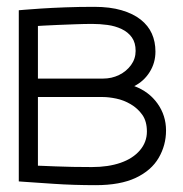

<svg xmlns="http://www.w3.org/2000/svg" viewBox="-20 -531 536 562"><path d="M373 -279Q401 -293 418 -320Q435 -347 435 -380Q435 -409 424.5 -432.5Q414 -456 392 -473.5Q370 -491 336 -501Q302 -511 256 -511Q211 -511 171 -509.5Q131 -508 100.5 -506Q70 -504 52.5 -502.5Q35 -501 35 -501V0Q35 0 48.5 1Q62 2 85 3.5Q108 5 136.5 7Q165 9 197 10Q229 11 260 11Q332 11 377.5 -10.5Q423 -32 444.5 -69Q466 -106 466 -149Q466 -193 441 -228Q416 -263 373 -279ZM250 -461Q272 -461 294.5 -458Q317 -455 336 -446Q355 -437 366 -421.5Q377 -406 377 -382Q377 -359 363.5 -340.5Q350 -322 328.5 -311.5Q307 -301 282 -301H91V-455Q91 -455 107.5 -456Q124 -457 149 -458Q174 -459 201 -460Q228 -461 250 -461ZM249 -42Q221 -42 193 -42.5Q165 -43 142 -44Q119 -45 105 -45.5Q91 -46 91 -46V-247H281Q298 -247 320 -242.5Q342 -238 362.5 -226Q383 -214 396.5 -195Q410 -176 410 -146Q410 -115 389.5 -91Q369 -67 333 -54.5Q297 -42 249 -42Z"/></svg>

Font: AdventPro_ExpandedRegular
Style: ExpandedRegular
Weight: 400
Width: 7
Designer: VivaRado, Andreas Kalpakidis
Foundry: VivaRado, Andreas Kalpakidis
Version: Version 3.000